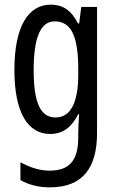

<svg xmlns="http://www.w3.org/2000/svg" viewBox="-20 -633 502 827"><path d="M199 -613C101 -613 42 -518 42 -332C42 -151 98 -56 196 -56C250 -56 288 -84 317 -141H321C318 -109 317 -79 317 -57V-41C317 63 275 102 193 102C153 102 113 90 68 66V143C107 164 146 174 195 174C337 174 398 89 398 -60V-603H330L321 -532H316C287 -589 250 -613 199 -613ZM216 -541C286 -541 317 -478 317 -336V-311C317 -189 283 -127 219 -127C155 -127 125 -189 125 -331C125 -468 153 -541 216 -541Z"/></svg>

Font: Noto Sans Malayalam UI ExtraCondensed
Style: Regular
Weight: 400
Width: 2
Designer: Jelle Bosma - Monotype Design Team
Foundry: Monotype Imaging Inc.
Version: Version 2.104